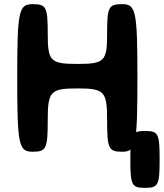

<svg xmlns="http://www.w3.org/2000/svg" viewBox="-20 -731 789 925"><path d="M642 -356C642 -678 635 -711 569 -711C503 -711 496 -698 496 -567C496 -436 483 -423 353 -423C223 -423 210 -436 210 -567C210 -698 203 -711 137 -711C70 -711 63 -678 63 -356C63 -33 70 0 137 0C203 0 210 -14 210 -153C210 -291 223 -305 353 -305C483 -305 496 -291 496 -153C496 -14 503 0 569 0C635 0 642 -33 642 -356ZM749 37C749 -87 743 -100 679 -100C614 -100 608 -87 608 37C608 161 614 174 679 174C743 174 749 161 749 37Z"/></svg>

Font: Asimov Print
Style: A
Weight: 500
Designer: Google
Version: Version 2.000980: 2014